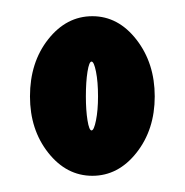

<svg xmlns="http://www.w3.org/2000/svg" viewBox="-20 -734 228 237"><path d="M93 -573Q96 -573 98.5 -585.5Q101 -598 101 -615Q101 -633 98.5 -645.5Q96 -658 93 -658Q90 -658 88 -645.5Q86 -633 86 -615Q86 -598 88 -585.5Q90 -573 93 -573ZM94 -517Q62 -517 39.5 -545.5Q17 -574 17 -615Q17 -657 39.5 -685.5Q62 -714 94 -714Q126 -714 148.5 -685Q171 -656 171 -615Q171 -574 148.5 -545.5Q126 -517 94 -517Z"/></svg>

Font: Fundamental  Brigade Condensed
Style: Regular
Weight: 400
Width: 3
Designer: Peter Wiegel, original typeface by Carl Albert Fahrenwaldt 1901
Foundry: Peter Wiegel
Version: Version 0.000 2012 initial release